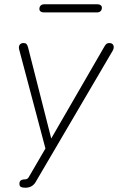

<svg xmlns="http://www.w3.org/2000/svg" viewBox="-20 -691 552 897"><path d="M97 147Q103 147 107.5 144Q112 141 114 137L117 132L198 -7L195 13L70 -458Q66 -472 71.5 -481Q77 -490 90 -490Q99 -490 103.5 -485.5Q108 -481 111 -470L227 -14H202L468 -474Q473 -483 478 -486.5Q483 -490 491 -490Q500 -490 505.5 -485Q511 -480 511.5 -472Q512 -464 507 -455L152 150L148 157Q132 186 99 186Q86 186 79 183Q72 180 71 171Q70 163 72.5 157.5Q75 152 81.5 149.5Q88 147 97 147ZM164 -649Q164 -659 170 -665Q176 -671 187 -671H435Q445 -671 450.5 -666.5Q456 -662 456 -655Q456 -645 450 -639Q444 -633 433 -633H185Q175 -633 169.5 -637.5Q164 -642 164 -649Z"/></svg>

Font: SN Pro Thin
Style: Italic
Weight: 200
Italic angle: -9°
Designer: Tobias Whetton
Foundry: Supernotes
Version: Version 1.003;Glyphs 3.3 (3324)